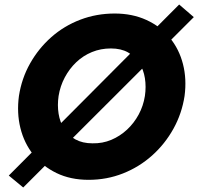

<svg xmlns="http://www.w3.org/2000/svg" viewBox="-20 -776 880 852"><path d="M240 -350Q247 -394 267.5 -432.5Q288 -471 318.5 -500Q349 -529 388 -545Q427 -561 472 -561Q517 -561 548 -543.5Q579 -526 598 -496.5Q617 -467 623 -429Q629 -391 623 -350Q616 -306 595.5 -268Q575 -230 544 -201Q513 -172 474 -155.5Q435 -139 390 -140Q346 -140 314.5 -157.5Q283 -175 264.5 -204.5Q246 -234 240 -271.5Q234 -309 240 -350ZM64 -350Q54 -275 70.5 -208Q87 -141 128 -89.5Q169 -38 231 -8Q293 22 373 22Q454 22 526 -6.5Q598 -35 655 -86Q712 -137 749.5 -204.5Q787 -272 799 -350Q809 -425 792 -491.5Q775 -558 733.5 -608.5Q692 -659 629.5 -687.5Q567 -716 489 -716Q408 -716 336 -688.5Q264 -661 207.5 -611Q151 -561 113.5 -494.5Q76 -428 64 -350ZM775 -756 19 3 83 56 840 -700Z"/></svg>

Font: Jost
Style: Bold Italic
Weight: 700
Italic angle: -5°
Version: Version 3.710